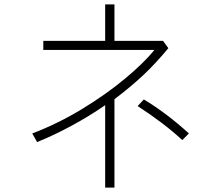

<svg xmlns="http://www.w3.org/2000/svg" viewBox="-20 -749 1002 869"><path d="M679 -523H176V-564H456V-729H498V-564H718L742 -531Q683 -460 627.5 -408Q572 -356 498 -300V100H456V-273Q387 -225 306 -181Q225 -137 148 -106L126 -145Q242 -189 352 -256Q462 -323 547 -394Q632 -465 679 -523ZM835 -145 805 -115Q723 -191 603 -269L631 -299Q734 -237 835 -145Z"/></svg>

Font: Gmarket Sans TTF Light
Style: Regular
Weight: 300
Designer: Creative Director : Sungho Lee; Art Director : Kiwoong Choi; Project Manager : Sori Yang, Jongwook Yoon; Font Designer :
Foundry: Sandoll Inc.
Version: Version 1.000;hotconv 1.0.109;makeotfexe 2.5.65596